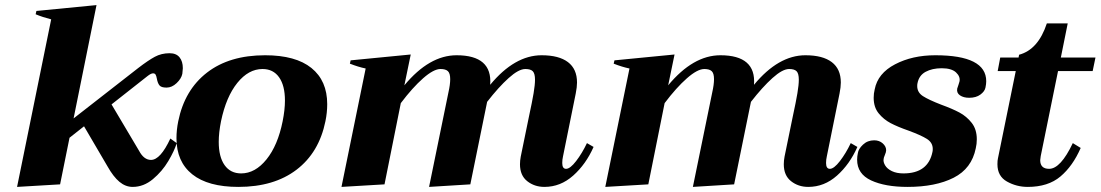

<svg xmlns="http://www.w3.org/2000/svg" viewBox="-20 -724 4322 754"><path d="M698 -456Q698 -450 696 -434Q692 -415 673.5 -397.5Q655 -380 634 -380Q613 -380 606 -389Q599 -398 596 -415Q594 -426 591 -431Q588 -436 581 -436Q573 -436 559 -425L418 -314L526 -132Q545 -96 573 -96Q610 -96 649 -180L674 -162Q665 -132 641 -91.5Q617 -51 580.5 -20.5Q544 10 501 10Q473 10 449 -10Q425 -30 402 -71L310 -228L253 -183L216 0L47 10L181 -648Q146 -657 120 -668L123 -681L359 -704L269 -259L523 -457Q562 -487 588 -501Q614 -515 646 -515Q672 -515 685 -499Q698 -483 698 -456Z M673 -181Q673 -214 680 -248Q705 -371 793 -439Q881 -507 1021 -507Q1141 -507 1203 -457Q1265 -407 1265 -315Q1265 -282 1258 -248Q1233 -125 1144.5 -57.5Q1056 10 916 10Q797 10 735 -39.5Q673 -89 673 -181ZM1090 -248Q1099 -293 1099 -329Q1099 -388 1076 -420.5Q1053 -453 1011 -453Q956 -453 912 -398.5Q868 -344 848 -248Q839 -203 839 -167Q839 -108 862 -75.5Q885 -43 927 -43Q982 -43 1026.5 -98Q1071 -153 1090 -248Z M2311 -147Q2281 -79 2231 -34.5Q2181 10 2118 10Q2079 10 2050.5 -12.5Q2022 -35 2022 -79Q2022 -93 2025 -109L2057 -265Q2070 -325 2075.5 -358Q2081 -391 2081 -411Q2081 -435 2072.5 -444Q2064 -453 2043 -453Q2017 -453 1977.5 -417.5Q1938 -382 1893 -324L1827 0L1665 10L1741 -361Q1748 -392 1748 -413Q1748 -436 1739 -444.5Q1730 -453 1710 -453Q1683 -453 1641.5 -416.5Q1600 -380 1554 -319L1490 0L1321 10L1416 -455Q1387 -461 1354 -474L1357 -487L1593 -510L1568 -389Q1666 -507 1773 -507Q1914 -507 1905 -391Q2001 -507 2107 -507Q2175 -507 2210.5 -480Q2246 -453 2246 -400Q2246 -382 2241 -357L2191 -110Q2188 -97 2188 -84Q2188 -61 2203 -61Q2219 -61 2242.5 -91.5Q2266 -122 2285 -162Z M3347 -147Q3317 -79 3267 -34.5Q3217 10 3154 10Q3115 10 3086.5 -12.5Q3058 -35 3058 -79Q3058 -93 3061 -109L3093 -265Q3106 -325 3111.5 -358Q3117 -391 3117 -411Q3117 -435 3108.5 -444Q3100 -453 3079 -453Q3053 -453 3013.5 -417.5Q2974 -382 2929 -324L2863 0L2701 10L2777 -361Q2784 -392 2784 -413Q2784 -436 2775 -444.5Q2766 -453 2746 -453Q2719 -453 2677.5 -416.5Q2636 -380 2590 -319L2526 0L2357 10L2452 -455Q2423 -461 2390 -474L2393 -487L2629 -510L2604 -389Q2702 -507 2809 -507Q2950 -507 2941 -391Q3037 -507 3143 -507Q3211 -507 3246.5 -480Q3282 -453 3282 -400Q3282 -382 3277 -357L3227 -110Q3224 -97 3224 -84Q3224 -61 3239 -61Q3255 -61 3278.5 -91.5Q3302 -122 3321 -162Z M3346 -97Q3346 -110 3349 -123Q3351 -139 3369 -156Q3387 -173 3413 -173Q3433 -173 3446.5 -161Q3460 -149 3460 -134Q3460 -127 3455 -115.5Q3450 -104 3450 -99Q3448 -88 3456 -74.5Q3464 -61 3482.5 -52Q3501 -43 3528 -43Q3625 -43 3642 -128Q3643 -132 3643 -139Q3643 -164 3620 -178.5Q3597 -193 3548 -211Q3505 -226 3477.5 -240.5Q3450 -255 3430.5 -279Q3411 -303 3411 -340Q3411 -357 3415 -373Q3427 -436 3495 -471.5Q3563 -507 3653 -507Q3853 -507 3853 -405Q3853 -394 3850 -380Q3847 -365 3830 -352.5Q3813 -340 3786 -340Q3764 -340 3750 -349.5Q3736 -359 3739 -376Q3741 -382 3744 -391Q3747 -400 3748 -404Q3752 -423 3734.5 -439.5Q3717 -456 3678 -456Q3641 -456 3615 -442Q3589 -428 3583 -397Q3582 -393 3582 -386Q3582 -361 3604.5 -346.5Q3627 -332 3676 -313Q3720 -297 3748 -282Q3776 -267 3796 -241.5Q3816 -216 3816 -177Q3816 -159 3812 -142Q3796 -62 3725 -26Q3654 10 3544 10Q3456 10 3401 -15.5Q3346 -41 3346 -97Z M4067 -111Q4065 -99 4065 -95Q4065 -61 4100 -61Q4145 -61 4193 -162L4224 -143Q4193 -72 4144.5 -31Q4096 10 4016 10Q3972 10 3934.5 -11Q3897 -32 3897 -79Q3897 -94 3899 -102L3969 -445H3898L3908 -498H3980L3982 -509Q4057 -529 4091 -632H4173L4146 -498H4282L4271 -445H4135Z"/></svg>

Font: Trirong ExtraBold
Style: Italic
Weight: 800
Italic angle: -12°
Designer: Katatrad Team
Foundry: CadsonDemak
Version: Version 1.001